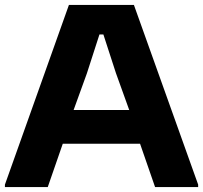

<svg xmlns="http://www.w3.org/2000/svg" viewBox="-20 -760 825 780"><path d="M0 -10 260 -740H524L785 -10V0H610L549 -176H235L174 0H0ZM505 -313 451 -463 400 -620H384L333 -462L279 -313Z"/></svg>

Font: Encode Sans Wide
Style: Bold
Weight: 700
Designer: Pablo Impallari, Andres Torresi
Foundry: Pablo Impallari, Andres Torresi
Version: Version 1.000; ttfautohint (v1.00) -l 8 -r 50 -G 200 -x 14 -